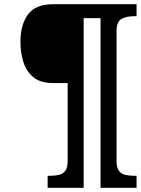

<svg xmlns="http://www.w3.org/2000/svg" viewBox="-20 -780 671 911"><path d="M206 111V54H219Q242 54 260.5 49.5Q279 45 290 30Q301 15 301 -17V-386H230Q172 -386 138.5 -413.5Q105 -441 91 -485.5Q77 -530 77 -582Q77 -662 112.5 -711Q148 -760 232 -760H628V-703H615Q581 -703 557 -690.5Q533 -678 533 -631V-17Q533 15 544 30Q555 45 574 49.5Q593 54 615 54H628V111H457V-694H377V111Z"/></svg>

Font: Noto Serif ExtraCondensed ExtraBold
Style: Italic
Weight: 800
Width: 2
Italic angle: -12°
Designer: Monotype Design Team
Foundry: Monotype Imaging Inc.
Version: Version 2.013